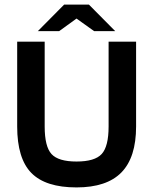

<svg xmlns="http://www.w3.org/2000/svg" viewBox="-20 -809 669 838"><path d="M454 -257V-627H574V-257Q574 -122 510 -56.5Q446 9 314 9Q179 9 117 -54Q55 -117 55 -257V-627H175V-257Q175 -169 205 -136.5Q235 -104 314 -104Q394 -104 424 -137Q454 -170 454 -257ZM483 -673H391L314 -728L238 -673H145L260 -789H368Z"/></svg>

Font: Blinker SemiBold
Style: Regular
Weight: 600
Designer: Juergen Huber
Foundry: supertype
Version: Version 1.015;PS 1.15;hotconv 1.0.88;makeotf.lib2.5.647800